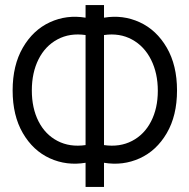

<svg xmlns="http://www.w3.org/2000/svg" viewBox="-20 -740 750 760"><path d="M318.7 -95.7Q243.8 -83.2 177.4 -113.3Q111 -143.5 70.5 -212.9Q30 -282.3 30 -382Q30 -481.7 70.5 -551.5Q111 -621.3 177.4 -651.9Q243.8 -682.5 318.7 -670V-720H391.7V-670Q466.5 -682.5 533 -651.9Q599.5 -621.3 640.1 -551.5Q680.7 -481.7 680.7 -382Q680.7 -282.3 640.1 -212.9Q599.5 -143.5 533 -113.3Q466.5 -83.2 391.7 -95.7V0H318.7ZM318.7 -601.3Q256.3 -610.2 207.8 -584.2Q159.2 -558.3 132.6 -505.4Q106 -452.5 106 -382Q106 -311.7 132.6 -259.5Q159.2 -207.3 207.7 -182.1Q256.2 -156.8 318.7 -165.7ZM391.7 -165.7Q454 -156.8 502.6 -182.1Q551.2 -207.3 577.9 -259.3Q604.7 -311.3 604.7 -380.7Q604.7 -450.3 577.9 -503.7Q551.2 -557 502.5 -583.6Q453.8 -610.2 391.7 -601.3Z"/></svg>

Font: Manrope
Style: Regular
Weight: 400
Designer: Mikhail Sharanda
Foundry: Mikhail Sharanda
Version: Version 4.503